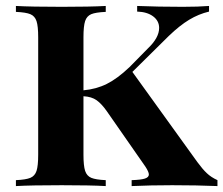

<svg xmlns="http://www.w3.org/2000/svg" viewBox="-20 -628 754 648"><path d="M713.9 -20V0Q644 -2.9 561 -2.9Q489.3 -2.9 424.3 0V-20Q456.1 -21 469.2 -25.4Q482.4 -29.8 482.4 -39.1Q482.4 -47.4 471.2 -64.9L340.3 -252.9Q323.2 -277.3 306.2 -289.6Q289.1 -301.8 261.7 -303.2V-106Q261.7 -68.4 267.3 -51.3Q272.9 -34.2 288.1 -27.8Q303.2 -21.5 336.9 -20V0Q284.7 -2.9 188.5 -2.9Q85 -2.9 33.7 0V-20Q67.4 -21.5 82.5 -27.8Q97.7 -34.2 103.3 -51.3Q108.9 -68.4 108.9 -106V-502Q108.9 -539.6 103.3 -556.6Q97.7 -573.7 82.5 -580.1Q67.4 -586.4 33.7 -587.9V-607.9Q85 -605 188.5 -605Q284.7 -605 336.9 -607.9V-587.9Q302.7 -586.4 287.8 -580.1Q272.9 -573.7 267.3 -556.9Q261.7 -540 261.7 -502V-323.2Q305.2 -327.1 340.8 -345Q376.5 -362.8 417.5 -401.9L478.5 -463.9Q517.1 -500.5 517.1 -533.7Q517.1 -557.6 496.8 -572.8Q476.6 -587.9 442.9 -588.9V-607.9Q514.6 -605 596.7 -605Q650.4 -605 685.5 -607.9V-588.9Q650.4 -580.6 618.4 -561.3Q586.4 -542 549.8 -506.8L426.8 -385.3L646 -81.1Q663.6 -57.1 678 -43.5Q692.4 -29.8 713.9 -20Z"/></svg>

Font: TypoPRO Playfair Display SC
Style: Bold
Weight: 700
Designer: Claus Eggers Sørensen
Foundry: Claus Eggers Sørensen
Version: Version 1.004;PS 001.004;hotconv 1.0.70;makeotf.lib2.5.58329